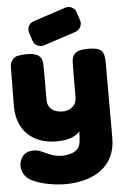

<svg xmlns="http://www.w3.org/2000/svg" viewBox="-63 -783 673 1062"><g transform="rotate(-5 273.5 -251.5)"><path d="M447 -499C390 -499 355 -487 355 -426C354 -366 354 -306 354 -247C354 -220 351 -200 327 -182C311 -170 294 -166 276 -166C232 -166 193 -187 193 -236V-388C193 -405 193 -423 192 -439C190 -491 147 -499 106 -499C91 -499 75 -497 60 -495C43 -493 29 -484 21 -468C13 -456 12 -443 12 -429C11 -358 11 -288 10 -217C10 -81 99 -4 228 -4C268 -4 312 -10 345 -35C349 -39 352 -42 356 -46C357 -47 358 -46 358 -45C358 -26 357 -6 354 13C351 38 337 55 314 66C294 74 273 78 252 78C234 78 216 75 198 69C178 62 159 53 141 45C127 38 113 35 98 35C66 35 38 47 25 79C8 116 21 161 53 186C102 221 197 236 255 236C408 236 537 168 537 4V-412C537 -480 520 -499 447 -499ZM401 -706C395 -726 375 -739 355 -739C350 -739 344 -738 339 -736L160 -677C134 -669 121 -641 129 -616L144 -570C150 -550 170 -537 191 -537C195 -537 200 -537 205 -539L384 -598C410 -606 425 -635 416 -660Z"/></g></svg>

Font: Periwinkle
Style: Bold
Weight: 700
Version: Version 2.001